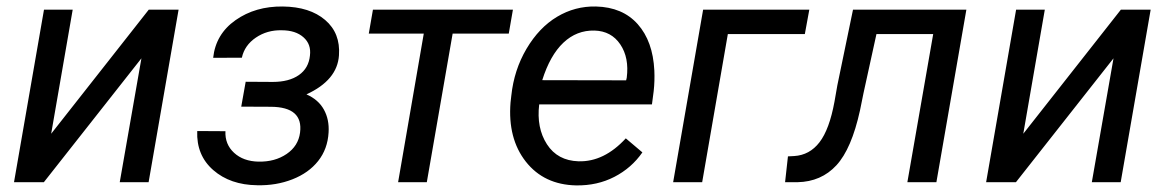

<svg xmlns="http://www.w3.org/2000/svg" viewBox="-20 -558 3582 588"><path d="M435.5 -528.3H526.9L435.1 0H346.7L413.1 -379.4L114.3 0H22.9L114.7 -528.3H202.6L136.7 -148.4Z M815.4 -307.1Q865.2 -307.1 895.3 -328.1Q925.3 -349.1 929.2 -387.7Q933.6 -422.4 909.4 -443.8Q885.3 -465.3 842.3 -465.3Q798.3 -466.3 763.7 -442.9Q729 -419.4 720.7 -381.3L632.8 -380.9Q640.6 -453.6 701.4 -496.3Q762.2 -539.1 846.2 -538.1Q928.7 -537.1 975.8 -496.8Q1022.9 -456.5 1018.1 -388.7Q1013.2 -312.5 918.5 -269Q955.1 -252.9 971.9 -222.4Q988.8 -191.9 986.3 -152.3Q983.4 -101.6 954.3 -64.9Q925.3 -28.3 875.5 -8.8Q825.7 10.7 767.6 9.3Q685.1 8.3 633.1 -37.1Q581.1 -82.5 584 -156.7L670.4 -156.2Q668.5 -116.2 696.8 -90.1Q725.1 -64 771.5 -63Q821.8 -62 857.7 -86.4Q893.6 -110.8 898.9 -151.9Q909.2 -230.5 809.1 -231L718.8 -231.4L732.4 -307.6Z M1538.1 -455.1H1366.2L1287.1 0H1199.2L1277.8 -455.1H1109.4L1122.1 -528.3H1550.8Z M1534.7 0ZM1744.6 9.8Q1646 7.8 1590.3 -63Q1534.7 -133.8 1543.5 -244.1L1545.9 -265.1Q1554.2 -343.8 1592.5 -408.7Q1630.9 -473.6 1686 -506.6Q1741.2 -539.6 1805.2 -538.1Q1886.7 -536.1 1933.1 -483.9Q1979.5 -431.6 1983.9 -342.3Q1985.4 -310.5 1981.9 -278.8L1976.6 -238.3H1631.3Q1622.6 -166.5 1655 -116.2Q1687.5 -65.9 1752 -64Q1830.1 -62 1896.5 -134.3L1947.3 -91.3Q1914.1 -43.5 1861.6 -16.4Q1809.1 10.7 1744.6 9.8ZM1800.8 -464.4Q1746.1 -465.8 1705.3 -427.2Q1664.6 -388.7 1640.6 -312.5L1897.5 -312L1899.4 -319.8Q1907.2 -381.3 1879.6 -422.1Q1852.1 -462.9 1800.8 -464.4Z M2444.8 -453.6H2209L2130.4 0H2041.5L2133.3 -528.3H2458.5Z M2939.5 -528.3 2847.7 0H2758.8L2837.9 -453.6H2664.1L2624.5 -272.9L2613.8 -220.2Q2587.9 -102.1 2541.5 -51.8Q2495.1 -1.5 2422.4 0H2384.3L2393.1 -79.1L2412.1 -80.1Q2459.5 -83 2489.7 -122.3Q2520 -161.6 2535.6 -246.6L2544.4 -296.9L2592.3 -528.3Z M3412.6 -528.3H3503.9L3412.1 0H3323.7L3390.1 -379.4L3091.3 0H3000L3091.8 -528.3H3179.7L3113.8 -148.4Z"/></svg>

Font: Roboto
Style: Italic
Weight: 400
Italic angle: -12°
Designer: Google
Version: Version 2.134; 2016; ttfautohint (v1.6)